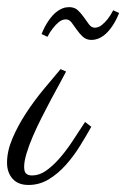

<svg xmlns="http://www.w3.org/2000/svg" viewBox="-59 -527 357 543"><path d="M127.9 -324.7Q121.6 -312 110.1 -291.3Q98.6 -270.5 85.4 -245.8Q72.3 -221.2 58.6 -194.1Q44.9 -167 33.9 -141.4Q22.9 -115.7 16.1 -93.3Q9.3 -70.8 9.3 -55.2Q9.3 -41 15.1 -35.9Q21 -30.8 31.7 -30.8Q51.8 -30.8 70.8 -43.9Q89.8 -57.1 108.6 -78.4Q127.4 -99.6 145.5 -127Q163.6 -154.3 181.6 -182.1L199.2 -168.5Q185.1 -143.1 167.2 -114.3Q149.4 -85.4 127.4 -60.8Q105.5 -36.1 79.1 -20Q52.7 -3.9 21.5 -3.9Q-7.8 -3.9 -23.4 -21.5Q-39.1 -39.1 -39.1 -66.9Q-39.1 -99.6 -23.9 -135.3Q-8.8 -170.9 13.9 -205.8Q36.6 -240.7 63.2 -272.9Q89.8 -305.2 112.3 -331.5ZM127.4 -472.2Q116.7 -472.2 107.2 -464.4Q97.7 -456.5 90.8 -447.3Q82 -436.5 75.2 -422.9L58.6 -430.7Q66.9 -452.1 78.6 -468.8Q83.5 -476.1 89.6 -482.9Q95.7 -489.7 103 -495.1Q110.4 -500.5 118.7 -503.7Q127 -506.8 136.7 -506.8Q151.9 -506.8 161.4 -497.8Q170.9 -488.8 178.5 -477.8Q186 -466.8 192.9 -457.8Q199.7 -448.7 209 -448.7Q219.7 -448.7 229 -456.3Q238.3 -463.9 245.6 -473.1Q253.9 -483.9 261.2 -498L277.8 -490.2Q269.5 -468.8 257.8 -452.1Q252.9 -444.8 246.8 -438Q240.7 -431.2 233.4 -425.8Q226.1 -420.4 217.5 -417.2Q209 -414.1 199.7 -414.1Q185.1 -414.1 175.3 -423.1Q165.5 -432.1 158 -443.1Q150.4 -454.1 143.6 -463.1Q136.7 -472.2 127.4 -472.2Z"/></svg>

Font: Parisienne
Style: Regular
Weight: 400
Designer: Astigmatic (AOETI)
Foundry: Astigmatic (AOETI)
Version: Version 1.000